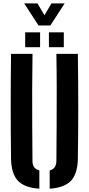

<svg xmlns="http://www.w3.org/2000/svg" viewBox="-20 -1123 533 1151"><path d="M46.2 -172.4Q44.2 -328.8 44.2 -486.4Q44.2 -643.9 46.2 -800H174.9Q173.2 -695.9 172.9 -587.4Q172.5 -479 173.2 -370.6Q173.9 -262.1 174.7 -157.9Q174.7 -134.7 184.7 -120.9Q194.8 -107.1 215.8 -101.2V8.1Q126.4 2.5 87 -40Q47.6 -82.5 46.2 -172.4ZM277.9 8.1V-101.2Q298.5 -107.1 308.2 -121.1Q318 -135.1 318 -157.9Q318.9 -262.1 319.5 -370.6Q320.2 -479 320 -587.4Q319.9 -695.9 318 -800H446.7Q449 -643.9 449.1 -486.4Q449.2 -328.8 446.7 -172.4Q445.4 -82.5 406.1 -40Q366.7 2.5 277.9 8.1ZM273.2 -840V-929.3H362.5V-840ZM131 -840V-929.3H220.3V-840ZM210.9 -970.2 125.1 -1102.6H204.4L246.5 -1031.7L288.4 -1102.6H367.5L281.8 -970.2Z"/></svg>

Font: Big Shoulders Stencil Text SC Thin
Style: Regular
Weight: 100
Designer: Patric King
Foundry: XO Type Co
Version: Version 2.001